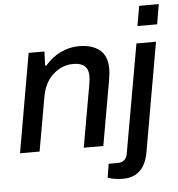

<svg xmlns="http://www.w3.org/2000/svg" viewBox="-60 -779 941 1017"><g transform="rotate(-5 411.0 -270.5)"><path d="M699.2 -617.2 717.8 -723.1H821.8L804.2 -617.2ZM21 0 112.8 -525.9H196.8L193.8 -451.2H201.2Q234.9 -492.2 282.5 -515.1Q330.1 -538.1 381.8 -538.1Q449.7 -538.1 490.2 -506.1Q530.8 -474.1 530.8 -405.8Q530.8 -376.5 522.9 -335L463.9 0H359.9L418 -329.1Q422.9 -359.4 422.9 -376Q422.9 -446.8 342.8 -446.8Q283.2 -446.8 236.1 -404.8Q189 -362.8 175.8 -287.1L125 0ZM553.2 182.1Q506.8 182.1 472.2 168.9L483.9 96.2H530.8Q576.7 96.2 584 50.8L686 -525.9H790L688 56.2Q664.1 182.1 553.2 182.1Z"/></g></svg>

Font: Archivo Medium
Style: Italic
Weight: 500
Italic angle: -10°
Designer: Hector Gatti
Foundry: Omnibus-Type
Version: Version 2.001